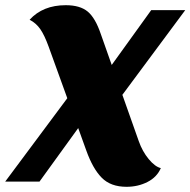

<svg xmlns="http://www.w3.org/2000/svg" viewBox="-89 -699 733 739"><path d="M25 -623Q76 -679 164 -679Q219 -679 248.5 -654.5Q278 -630 299 -568L341 -449L493 -660H624L382 -334L445 -156Q459 -116 483.5 -86.5Q508 -57 530 -52Q515 -17 478.5 1.5Q442 20 398 20Q337 20 302.5 -15Q268 -50 243 -120L212 -206L63 0H-69L170 -321L98 -520Q82 -564 66 -587Q50 -610 25 -623Z"/></svg>

Font: Sansita ExtraBold Italic
Style: Regular
Weight: 800
Italic angle: -11°
Designer: Pablo Cosgaya
Foundry: Omnibus-Type
Version: Version 1.006